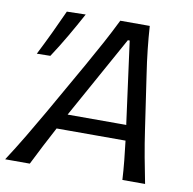

<svg xmlns="http://www.w3.org/2000/svg" viewBox="-111 -794 881 875"><g transform="rotate(10 330.0 -357.0)"><path d="M-31 0Q6.5 -57.5 44.8 -121.5Q83 -185.5 116 -243L255.5 -488Q291 -551 319.8 -604Q348.5 -657 376 -713H512.5Q516 -659.5 521.8 -605.8Q527.5 -552 537.5 -486.5L573.5 -241.5Q582 -182.5 593.5 -119.5Q605 -56.5 616.5 0H511.5Q509 -43.5 504.5 -89Q500 -134.5 494.5 -179H175.5Q151.5 -134.5 128.2 -89.2Q105 -44 83 0ZM217.5 -256.5Q215.5 -253.5 214 -250H485.5Q485 -252.5 484.5 -255L434 -631.5H425.5ZM27.5 -499Q54.5 -552 79.8 -605.2Q105 -658.5 129 -711.5L216 -713.5Q186.5 -659 155.2 -605.2Q124 -551.5 90 -500Z"/></g></svg>

Font: Commissioner Flair
Style: Italic
Weight: 400
Italic angle: -12°
Designer: Kostas Bartsokas
Foundry: Kostas Bartsokas
Version: Version 1.000; ttfautohint (v1.8.3)